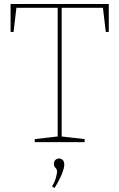

<svg xmlns="http://www.w3.org/2000/svg" viewBox="-20 -712 598 962"><path d="M154 0V-15L276 -29L269 -21V-680L276 -673H55L63 -680L48 -552H33V-692H525V-552H510L495 -680L503 -673H282L289 -680V-21L282 -29L404 -15V0ZM253 230 241 222Q256 196 261 175.5Q266 155 266 148Q266 139 262 134Q258 129 254 124Q250 119 250 109Q250 96 258 89Q266 82 276 82Q286 82 294 89.5Q302 97 302 113Q302 130 289.5 161Q277 192 253 230Z"/></svg>

Font: Bitter Thin Thin
Style: Regular
Weight: 250
Version: Version 2.002